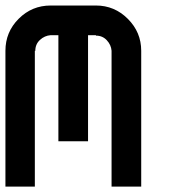

<svg xmlns="http://www.w3.org/2000/svg" viewBox="-20 -687 707 707"><path d="M390.8 0V-500Q389.2 -521.7 373.3 -538.8Q357.5 -555.8 333.3 -555.8V-557.5H304.2V-166.7H195V-557.5H166.7Q144.2 -555.8 127.1 -540Q110 -524.2 110 -500H108.3V0H0V-500Q0 -569.2 48.8 -617.9Q97.5 -666.7 166.7 -666.7H333.3Q401.7 -666.7 450.8 -617.5Q500 -568.3 500 -500V0Z"/></svg>

Font: 0xA000-Squareish-Mono
Style: Squareish-Mono-Bold
Weight: 700
Version: Version 0.1